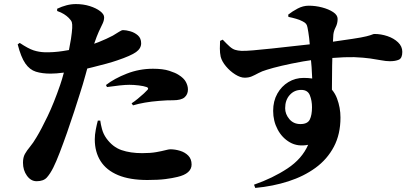

<svg xmlns="http://www.w3.org/2000/svg" viewBox="-20 -844 2040 944"><path d="M261 -790V-801Q284 -812 307 -818Q330 -824 353 -824Q390 -824 421.5 -814Q453 -804 472.5 -789Q492 -774 492 -759Q492 -744 485 -729Q478 -714 466 -689Q456 -667 443 -629Q455 -633 465 -637Q505 -653 535 -669Q552 -679 565 -687.5Q578 -696 585 -696Q600 -696 621 -690Q642 -684 658 -670Q674 -656 674 -631Q674 -606 649 -588Q624 -570 556 -547Q536 -540 503.5 -531Q471 -522 434 -513Q421 -510 409 -507Q405 -493 401 -478Q388 -430 373 -384Q361 -346 344.5 -295Q328 -244 309.5 -191.5Q291 -139 273.5 -93.5Q256 -48 242 -20Q227 10 210.5 28.5Q194 47 160 47Q132 47 112.5 20Q93 -7 93 -44Q93 -70 102.5 -87Q112 -104 127.5 -122.5Q143 -141 160 -170Q183 -208 214 -272.5Q245 -337 276 -427Q285 -453 294 -487Q294 -487 294 -487Q255 -482 229 -482Q187 -482 156.5 -491.5Q126 -501 104.5 -532Q83 -563 67 -626L77 -633Q119 -605 145 -596.5Q171 -588 200 -587Q244 -586 289 -593Q305 -595 319 -598Q324 -627 329 -653Q334 -687 335 -706Q336 -726 333 -735Q330 -744 318 -756Q308 -766 294.5 -774.5Q281 -783 261 -790ZM473 -251Q475 -234 481.5 -209.5Q488 -185 503 -164Q534 -121 577.5 -106Q621 -91 679 -91Q720 -91 748 -96Q776 -101 793 -105.5Q810 -110 817 -110Q841 -110 865.5 -102.5Q890 -95 906 -78.5Q922 -62 922 -35Q922 -13 904.5 2.5Q887 18 852 26Q828 32 793 36.5Q758 41 704 41Q618 41 560.5 17Q503 -7 474.5 -52Q446 -97 446 -159Q446 -181 451 -207Q456 -233 461 -251ZM506 -416 501 -426Q542 -458 603.5 -482Q665 -506 732 -506Q781 -506 812 -496Q843 -486 858 -476Q884 -460 894 -441Q904 -422 904 -404Q904 -380 887.5 -365.5Q871 -351 830 -351Q817 -351 799.5 -350.5Q782 -350 762 -348Q724 -345 692.5 -339.5Q661 -334 634 -326L627 -336Q641 -345 657.5 -358.5Q674 -372 688 -385Q702 -398 706 -403Q709 -407 708 -410Q707 -414 701 -416Q687 -421 662.5 -424Q638 -427 616 -427Q597 -427 569 -424Q541 -421 506 -416Z M1062 -643 1075 -649Q1096 -627 1109.5 -615Q1123 -603 1136 -599Q1149 -595 1166 -594Q1184 -593 1224.5 -596.5Q1265 -600 1317 -605.5Q1369 -611 1421 -617Q1465 -622 1503 -626Q1501 -642 1500 -657Q1496 -689 1492 -708Q1490 -720 1485 -726.5Q1480 -733 1468 -739Q1455 -746 1436.5 -751.5Q1418 -757 1398 -761L1397 -772Q1417 -788 1443.5 -802Q1470 -816 1498 -816Q1531 -816 1563.5 -807.5Q1596 -799 1618 -784.5Q1640 -770 1640 -751Q1640 -729 1630.5 -710.5Q1621 -692 1619 -674Q1618 -662 1617 -639Q1677 -647 1713 -653Q1760 -660 1781.5 -665.5Q1803 -671 1809.5 -674Q1816 -677 1821 -677Q1853 -677 1884.5 -666.5Q1916 -656 1937 -636Q1958 -616 1958 -589Q1958 -558 1941 -550.5Q1924 -543 1897 -543Q1878 -543 1855 -547.5Q1832 -552 1800 -556.5Q1768 -561 1721 -563Q1677 -564 1614 -559Q1613 -540 1613 -520Q1612 -467 1612 -415Q1612 -409 1612 -403Q1628 -384 1637 -360Q1654 -315 1654 -266Q1654 -184 1621.5 -122.5Q1589 -61 1531.5 -19Q1474 23 1398 47.5Q1322 72 1235 80L1229 64Q1321 32 1393 -15.5Q1465 -63 1495 -132Q1444 -122 1405.5 -144Q1367 -166 1345 -207.5Q1323 -249 1323 -299Q1323 -347 1343.5 -383.5Q1364 -420 1398 -440.5Q1432 -461 1473 -461Q1496 -461 1515 -458Q1514 -482 1512 -514Q1510 -530 1509 -548Q1489 -545 1470 -542Q1409 -531 1364.5 -520.5Q1320 -510 1292 -501Q1268 -494 1250.5 -484.5Q1233 -475 1218 -468.5Q1203 -462 1183 -462Q1162 -462 1136.5 -478Q1111 -494 1091 -518Q1071 -542 1065 -565Q1061 -584 1061 -605Q1061 -626 1062 -643ZM1457 -234Q1492 -234 1503 -256Q1514 -278 1514 -317Q1514 -349 1503.5 -375.5Q1493 -402 1461 -402Q1427 -402 1404.5 -377Q1382 -352 1382 -312Q1382 -283 1402.5 -258.5Q1423 -234 1457 -234Z"/></svg>

Font: Early Summer Mincho Heavy
Style: Regular
Weight: 900
Designer: GuiWonder
Version: Version 1.002